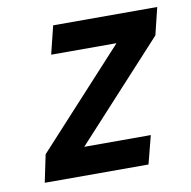

<svg xmlns="http://www.w3.org/2000/svg" viewBox="-63 -562 622 625"><g transform="rotate(-10 248.0 -250.0)"><path d="M129 -407 152 -500H496L474 -410L183 -93H403L379 0H36L55 -91L345 -407Z"/></g></svg>

Font: Titillium Web SemiBold
Style: Italic
Weight: 600
Italic angle: -13°
Version: Version 1.002;PS 57.000;hotconv 1.0.70;makeotf.lib2.5.55311